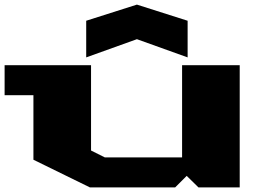

<svg xmlns="http://www.w3.org/2000/svg" viewBox="-20 -813 1150 833"><path d="M0 -400V-530H375V-160L435 -130H770V-530H1020V0H841L790 -50L740 0H370L125 -120V-400ZM354 -564V-723L574 -793L794 -723V-564L574 -643Z"/></svg>

Font: Stalinist One
Style: Regular
Weight: 400
Designer: Jovanny Lemonad
Foundry: Alexey Maslov, Jovanny Lemonad
Version: Version 3.004